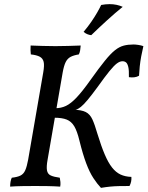

<svg xmlns="http://www.w3.org/2000/svg" viewBox="-20 -899 713 928"><path d="M468 9Q450 -10 431.5 -38Q413 -66 396.5 -110Q380 -154 364 -219Q353 -265 339 -288.5Q325 -312 302.5 -321Q280 -330 242 -330L248 -376Q275 -376 298.5 -387Q322 -398 350 -427.5Q378 -457 417 -512Q459 -571 487 -605.5Q515 -640 536 -656.5Q557 -673 578 -678.5Q599 -684 626 -684Q634 -684 648 -682Q662 -680 673 -676Q667 -651 662.5 -626.5Q658 -602 655.5 -578.5Q653 -555 652 -533Q642 -527 629.5 -525.5Q617 -524 603 -526Q604 -559 600 -575.5Q596 -592 589 -597.5Q582 -603 572 -603Q559 -603 544.5 -592Q530 -581 508.5 -554.5Q487 -528 452 -479Q422 -438 403 -415.5Q384 -393 371 -382.5Q358 -372 347.5 -369Q337 -366 325 -364L332 -369Q374 -368 394.5 -357.5Q415 -347 426.5 -322Q438 -297 451 -252Q469 -193 486 -153Q503 -113 521.5 -89.5Q540 -66 562.5 -55.5Q585 -45 615 -44Q617 -21 606 0Q576 0 554 0.5Q532 1 512 3Q492 5 468 9ZM29 3Q29 -10 31 -21Q33 -32 37 -40Q64 -43 79 -50.5Q94 -58 102 -76Q110 -94 116 -127L189 -549Q195 -583 191 -600Q187 -617 172 -625Q157 -633 129 -636Q128 -646 127.5 -656.5Q127 -667 128 -679Q156 -678 186 -677Q216 -676 248 -676Q280 -676 310 -677Q340 -678 370 -679Q369 -667 367.5 -656.5Q366 -646 361 -636Q336 -632 321 -624Q306 -616 297.5 -599Q289 -582 283 -549L210 -127Q204 -94 207 -76Q210 -58 225 -51Q240 -44 269 -40Q271 -31 272 -19.5Q273 -8 271 3Q241 1 210 0.5Q179 0 150 0Q121 0 88 0.5Q55 1 29 3ZM421 -729Q411 -730 401.5 -734Q392 -738 384 -745Q405 -770 421.5 -794Q438 -818 450 -839Q462 -860 469 -875Q480 -877 490 -878Q500 -879 510 -879Q528 -879 544 -875.5Q560 -872 573 -866Q536 -836 496.5 -800Q457 -764 421 -729Z"/></svg>

Font: Vollkorn
Style: Italic
Weight: 400
Italic angle: -11°
Designer: Friedrich Althausen
Foundry: Friedrich Althausen
Version: Version 5.001